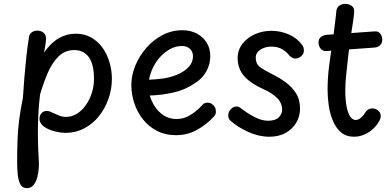

<svg xmlns="http://www.w3.org/2000/svg" viewBox="-20 -702 2033 997"><path d="M131 -512Q134 -527 146 -535Q158 -543 174 -543Q191 -543 205 -533Q219 -523 219 -500Q219 -489 216 -471Q213 -453 209 -429Q243 -479 284.5 -503Q326 -527 373 -527Q418 -527 453 -507.5Q488 -488 512 -454.5Q536 -421 548.5 -379Q561 -337 561 -293Q561 -240 543.5 -189.5Q526 -139 494 -99Q462 -59 417.5 -35.5Q373 -12 320 -12Q298 -12 270 -18.5Q242 -25 220 -37Q204 -46 194.5 -58.5Q185 -71 185 -85Q185 -103 196 -114.5Q207 -126 223 -126Q231 -126 240 -122.5Q249 -119 259 -114Q272 -108 288 -101.5Q304 -95 323 -95Q353 -95 379.5 -111.5Q406 -128 426 -156.5Q446 -185 457 -220Q468 -255 468 -292Q468 -369 441 -405.5Q414 -442 366 -442Q317 -442 283.5 -408.5Q250 -375 227.5 -322.5Q205 -270 188 -211Q181 -157 178.5 -97.5Q176 -38 177 19Q178 76 181 123Q183 143 181.5 169Q180 195 173.5 219Q167 243 154 259Q141 275 120 275Q95 275 84.5 252.5Q74 230 71.5 199Q69 168 69 143Q69 76 71 24Q73 -28 79.5 -79.5Q86 -131 99 -194Q102 -244 106.5 -299Q111 -354 117 -409Q123 -464 131 -512Z M894 0Q839 0 796 -22Q753 -44 723 -81.5Q693 -119 677.5 -165.5Q662 -212 662 -260Q662 -311 682.5 -361Q703 -411 739.5 -453Q776 -495 824 -520Q872 -545 927 -545Q970 -545 1002.5 -527.5Q1035 -510 1053.5 -480Q1072 -450 1072 -410Q1072 -368 1051 -330.5Q1030 -293 992 -270Q941 -235 880.5 -221.5Q820 -208 758 -206Q766 -177 784 -149Q802 -121 830.5 -102.5Q859 -84 898 -84Q935 -84 969.5 -105.5Q1004 -127 1029 -155Q1035 -163 1042.5 -166Q1050 -169 1057 -169Q1069 -169 1079 -163Q1089 -157 1095 -147Q1101 -137 1101 -125Q1102 -117 1099 -109.5Q1096 -102 1089 -95Q1052 -55 1002.5 -27.5Q953 0 894 0ZM754 -288Q794 -290 828 -294.5Q862 -299 899 -314Q932 -327 957 -351.5Q982 -376 982 -411Q982 -425 975.5 -436.5Q969 -448 956.5 -455.5Q944 -463 924 -463Q892 -463 863 -447Q834 -431 811 -405.5Q788 -380 773.5 -349Q759 -318 754 -288Z M1547 -471Q1554 -463 1556 -455Q1558 -447 1558 -440Q1558 -428 1551.5 -418.5Q1545 -409 1535 -403.5Q1525 -398 1514 -398Q1504 -398 1496 -403Q1488 -408 1481 -415Q1471 -430 1447.5 -445Q1424 -460 1389 -460Q1356 -460 1332 -444Q1308 -428 1308 -402Q1308 -371 1328.5 -355Q1349 -339 1395 -316Q1430 -299 1462.5 -275.5Q1495 -252 1516.5 -218.5Q1538 -185 1538 -138Q1538 -98 1518.5 -65Q1499 -32 1463.5 -12Q1428 8 1379 8Q1324 8 1270 -16.5Q1216 -41 1178 -74Q1171 -80 1168 -87.5Q1165 -95 1165 -102Q1165 -120 1178 -134.5Q1191 -149 1208 -149Q1213 -149 1218.5 -147Q1224 -145 1231 -140Q1263 -115 1300.5 -95Q1338 -75 1372 -75Q1410 -75 1427.5 -92.5Q1445 -110 1445 -132Q1445 -168 1417.5 -194.5Q1390 -221 1346 -240Q1300 -261 1270.5 -285Q1241 -309 1227.5 -337.5Q1214 -366 1214 -400Q1214 -442 1238.5 -474Q1263 -506 1303 -524Q1343 -542 1389 -542Q1436 -542 1479 -523.5Q1522 -505 1547 -471Z M1674 -437Q1656 -436 1645 -449.5Q1634 -463 1634 -481Q1634 -501 1647 -510.5Q1660 -520 1674 -521L1924 -539Q1945 -541 1955 -527Q1965 -513 1965 -497Q1965 -480 1955 -468.5Q1945 -457 1925 -455ZM1726 -639Q1727 -662 1741 -672Q1755 -682 1773 -682Q1790 -682 1805.5 -672Q1821 -662 1819 -639Q1818 -622 1814 -594Q1810 -566 1805 -536Q1800 -506 1797 -482Q1792 -442 1786.5 -396Q1781 -350 1777 -307Q1773 -264 1773 -234Q1773 -182 1780 -147.5Q1787 -113 1799 -96Q1811 -79 1827 -79Q1841 -79 1854.5 -91Q1868 -103 1871 -109Q1880 -125 1890 -132Q1900 -139 1913 -139Q1930 -139 1943.5 -128Q1957 -117 1957 -99Q1957 -92 1954.5 -84.5Q1952 -77 1947 -70Q1928 -36 1892.5 -14Q1857 8 1819 8Q1777 8 1750.5 -15Q1724 -38 1708.5 -75Q1693 -112 1687 -154.5Q1681 -197 1681 -237Q1681 -297 1689 -359Q1697 -421 1706 -479Q1709 -497 1712 -521.5Q1715 -546 1718 -570.5Q1721 -595 1723.5 -614Q1726 -633 1726 -639Z"/></svg>

Font: Playpen Sans Deva
Style: Regular
Weight: 400
Designer: Pooja Saxena, Gunjan Panchal, Laura Meseguer, Veronika Burian, José Scaglione
Foundry: TypeTogether
Version: Version 2.000